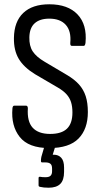

<svg xmlns="http://www.w3.org/2000/svg" viewBox="-20 -683 468 896"><path d="M210 8Q113 8 72 -44Q31 -96 38 -177Q39 -190 47 -190H101Q110 -190 110 -177Q106 -116 132.5 -87Q159 -58 214 -58Q267 -58 292.5 -82.5Q318 -107 318 -158Q318 -186 311.5 -206.5Q305 -227 290 -243.5Q275 -260 249 -275L143 -337Q91 -369 67.5 -408.5Q44 -448 45 -506Q46 -582 88.5 -622.5Q131 -663 210 -663Q297 -663 342 -615.5Q387 -568 379 -483Q377 -469 371 -469H315Q307 -469 308 -483Q313 -538 287 -567Q261 -596 210 -596Q166 -596 142 -574.5Q118 -553 117 -509Q116 -469 132.5 -443.5Q149 -418 188 -395L291 -334Q327 -313 348.5 -289Q370 -265 380 -234Q390 -203 390 -160Q390 -81 346.5 -36.5Q303 8 210 8ZM207 193Q195 193 185 192Q175 191 167 189Q163 188 161.5 186.5Q160 185 160 181V148Q160 141 167 142Q172 143 178.5 143.5Q185 144 192 144Q209 144 216 137Q223 130 223 116V104Q223 87 215 81Q207 75 193 75H177Q171 75 171 68Q171 64 171.5 58.5Q172 53 173 49L194 -23Q196 -29 201 -29H239Q247 -29 244 -19L226 39H231Q253 39 266 53.5Q279 68 279 99V119Q279 158 261 175.5Q243 193 207 193Z"/></svg>

Font: Sofia Sans Condensed
Style: Regular
Weight: 400
Designer: Botio Nikoltchev, Ani Petrova
Foundry: lettersoup
Version: Version 4.100